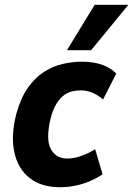

<svg xmlns="http://www.w3.org/2000/svg" viewBox="-20 -772 557 803"><path d="M230 11Q153 11 104 -27.5Q55 -66 40 -135Q25 -204 48 -295Q66 -361 96 -404Q126 -447 163.5 -471Q201 -495 242 -504.5Q283 -514 323 -514Q373 -514 410 -500Q447 -486 466 -464L411 -356Q391 -374 367 -384Q343 -394 318 -394Q302 -394 284 -390.5Q266 -387 248.5 -374.5Q231 -362 216 -338Q201 -314 191 -274Q171 -187 193 -148Q215 -109 261 -109Q290 -109 321.5 -120.5Q353 -132 378 -148L409 -43Q387 -28 358.5 -15.5Q330 -3 298 4Q266 11 230 11ZM260 -562 376 -752H517L361 -562Z"/></svg>

Font: Nunito Sans 7pt Condensed ExtraBold
Style: Italic
Weight: 800
Width: 3
Italic angle: -9°
Designer: Vernon Adams
Foundry: Vernon Adams
Version: Version 3.101;gftools[0.9.27]